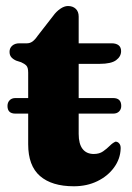

<svg xmlns="http://www.w3.org/2000/svg" viewBox="-20 -622 450 654"><path d="M5.5 -261Q5.5 -273 12.8 -280.5Q20 -288 32.5 -288H365.5Q393 -288 393 -261Q393 -250 385.8 -242.5Q378.5 -235 365.5 -235H32.5Q5.5 -235 5.5 -261ZM52 -410 35 -415.5Q24 -420.5 18.2 -427.5Q12.5 -434.5 12.5 -445.5Q12.5 -458.5 21.8 -466.5Q31 -474.5 46 -474.5H72Q82 -474.5 90.5 -480.5Q99 -486.5 109 -501L161.5 -568.5Q171.5 -582.5 185.2 -592Q199 -601.5 211.5 -601.5Q228 -601.5 238 -592Q248 -582.5 248 -565.5V-166Q248 -132 261.2 -114.8Q274.5 -97.5 299.5 -97.5Q318.5 -97.5 331.2 -106.5Q344 -115.5 354 -125.5Q364 -135.5 373.5 -139.5Q381 -139.5 386.2 -133.2Q391.5 -127 391 -116Q390 -81 368.5 -51.5Q347 -22 311.5 -4.8Q276 12.5 231.5 12.5Q156.5 12.5 116.2 -22.5Q76 -57.5 76 -130.5V-374.5Q76 -392 69.8 -398.5Q63.5 -405 52 -410ZM186 -404.5 186.5 -474.5H360Q375.5 -474.5 384 -467.8Q392.5 -461 392.5 -448Q392.5 -429.5 375.5 -417Q358.5 -404.5 319.5 -404.5Z"/></svg>

Font: Fraunces 28pt Soft Wonky
Style: Bold
Weight: 700
Version: Version 1.000;[b76b70a41]